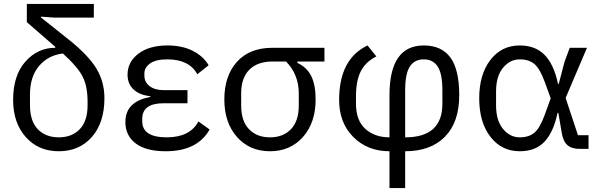

<svg xmlns="http://www.w3.org/2000/svg" viewBox="-20 -760 3060 980"><path d="M280 12Q176 12 111.5 -60.5Q47 -133 47 -250Q47 -375 109.5 -445.5Q172 -516 262 -516V-521L117 -647V-740H459V-670H259L189 -675V-671L332 -557Q432 -477 472.5 -409.5Q513 -342 513 -259Q513 -134 449 -61Q385 12 280 12ZM427 -223V-241Q427 -318 402.5 -367.5Q378 -417 301 -487Q226 -478 179.5 -423.5Q133 -369 133 -277V-223Q133 -142 173 -100.5Q213 -59 280 -59Q347 -59 387 -100.5Q427 -142 427 -223Z M826 12Q725 12 672.5 -28Q620 -68 620 -137Q620 -242 747 -265V-269Q692 -275 661.5 -303.5Q631 -332 631 -379Q631 -444 686.5 -486Q742 -528 835 -528Q909 -528 963 -501Q1017 -474 1045 -427L987 -381Q946 -457 834 -457Q775 -457 746 -436Q717 -415 717 -386V-374Q717 -341 743.5 -320.5Q770 -300 815 -300H937V-233H815Q706 -233 706 -153V-141Q706 -59 831 -59Q949 -59 993 -140L1050 -99Q987 12 826 12Z M1125 -252Q1125 -373 1189.5 -444.5Q1254 -516 1370 -516H1636V-446H1498V-439Q1547 -416 1569 -371Q1591 -326 1591 -252Q1591 -134 1526.5 -61Q1462 12 1358 12Q1254 12 1189.5 -61Q1125 -134 1125 -252ZM1505 -221V-283Q1505 -380 1440 -446H1370Q1295 -446 1253 -404.5Q1211 -363 1211 -283V-221Q1211 -142 1251 -100.5Q1291 -59 1358 -59Q1425 -59 1465 -100.5Q1505 -142 1505 -221Z M1968 200V12Q1856 12 1783.5 -60.5Q1711 -133 1711 -250Q1711 -459 1856 -528L1901 -472Q1847 -445 1822 -397Q1797 -349 1797 -269V-230Q1797 -145 1845 -102Q1893 -59 1968 -59V-274Q1968 -528 2143 -528Q2233 -528 2278.5 -467Q2324 -406 2324 -274Q2324 -136 2251 -62Q2178 12 2048 12V200ZM2048 -59Q2238 -59 2238 -230V-299Q2238 -384 2214 -420.5Q2190 -457 2143 -457Q2096 -457 2072 -420.5Q2048 -384 2048 -299Z M2633 12Q2540 12 2483 -62Q2426 -136 2426 -258Q2426 -380 2483 -454Q2540 -528 2633 -528Q2712 -528 2759.5 -480Q2807 -432 2828 -332H2832L2861 -443L2888 -516H2976L2867 -260L2930 -70H2984V0H2939Q2898 0 2876 -19.5Q2854 -39 2847 -83L2830 -184H2826Q2805 -85 2759 -36.5Q2713 12 2633 12ZM2633 -59Q2680 -59 2708 -83Q2736 -107 2760 -173L2791 -258L2760 -343Q2736 -409 2708 -433Q2680 -457 2633 -457Q2583 -457 2547.5 -414Q2512 -371 2512 -294V-222Q2512 -145 2547.5 -102Q2583 -59 2633 -59Z"/></svg>

Font: Anuphan
Style: Regular
Weight: 400
Designer: Mike Abbink, Paul van der Laan, Pieter van Rosmalen, Mint Tantisuwanna
Foundry: Bold Monday; Cadson Demak
Version: Version 3.002;hotconv 1.0.109;makeotfexe 2.5.65596